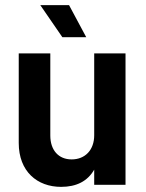

<svg xmlns="http://www.w3.org/2000/svg" viewBox="-20 -720 570 748"><path d="M218 8C278 8 321 -14 347 -59V0H469V-512H347V-193C347 -136 312 -99 259 -99C208 -99 176 -135 176 -192V-512H53V-163C53 -52 125 8 218 8ZM137 -700 223 -575H316L249 -700Z"/></svg>

Font: Vanilla Cream
Style: Bold
Weight: 700
Designer: Jeremy Tribby, Jinavaṁso
Foundry: Tribby Type
Version: Version 1.422;Glyphs 3.1.2 (3151)